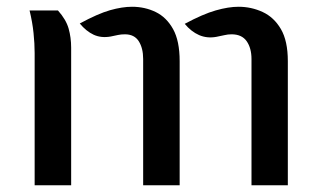

<svg xmlns="http://www.w3.org/2000/svg" viewBox="-20 -548 950 568"><path d="M724 0V-373.5Q724 -405.5 709.8 -426Q695.5 -446.5 665 -446.5Q654 -446.5 643.8 -444Q633.5 -441.5 620 -439Q592.5 -434 569 -444.2Q545.5 -454.5 526.5 -477.5Q580.5 -506.5 618.2 -517.2Q656 -528 685.5 -528Q723.5 -528 757 -512.5Q790.5 -497 811 -462Q831.5 -427 831.5 -367V0ZM82.5 0V-391Q82.5 -419 79.2 -450.5Q76 -482 67.5 -517H151.5Q175.5 -490 183 -463.5Q190.5 -437 190.5 -407V0ZM403.5 0V-373.5Q403.5 -405.5 390.5 -426Q377.5 -446.5 349.5 -446.5Q338 -446.5 329 -444.5Q320 -442.5 307.5 -440Q279.5 -435 257.2 -445.2Q235 -455.5 216 -478.5Q269.5 -507.5 305.5 -517.8Q341.5 -528 370.5 -528Q408.5 -528 440.5 -512.5Q472.5 -497 492 -462Q511.5 -427 511.5 -367V0Z"/></svg>

Font: Expletus Sans Medium
Style: Regular
Weight: 500
Version: Version 7.500